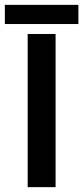

<svg xmlns="http://www.w3.org/2000/svg" viewBox="-60 -771 343 791"><path d="M-40 -672V-751H263V-672ZM54 -631H169V0H54Z"/></svg>

Font: Teko Medium
Style: Regular
Weight: 500
Designer: Manushi Parikh, Jonny Pinhorn
Foundry: Indian Type Foundry
Version: Version 1.106;PS 1.0;hotconv 1.0.78;makeotf.lib2.5.61930; tt